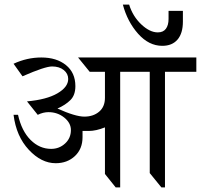

<svg xmlns="http://www.w3.org/2000/svg" viewBox="-20 -817 876 837"><path d="M835.9 -566.4V-503.9H699.2V0H683.6L632.8 -62.5V-503.9H503.9V0H484.4L437.5 -58.6V-261.7Q398.4 -246.1 367.2 -246.1H339.8V-218.8Q339.8 -168 306.6 -136.7Q273.4 -105.5 222.7 -105.5Q160.2 -105.5 105.5 -164.1Q50.8 -222.7 39.1 -316.4H58.6Q74.2 -246.1 113.3 -207Q152.3 -168 203.1 -168Q238.3 -168 263.7 -191.4Q289.1 -214.8 289.1 -250Q289.1 -281.2 259.8 -304.7Q230.5 -328.1 191.4 -328.1Q168 -328.1 144.5 -316.4L97.7 -375Q183.6 -382.8 230.5 -410.2Q277.3 -437.5 277.3 -472.7Q277.3 -496.1 257.8 -511.7Q238.3 -527.3 207 -527.3Q175.8 -527.3 78.1 -484.4L39.1 -539.1Q97.7 -566.4 160.2 -566.4Q226.6 -566.4 267.6 -533.2Q308.6 -500 308.6 -441.4Q308.6 -402.3 287.1 -380.9Q265.6 -359.4 230.5 -343.8Q308.6 -308.6 347.7 -308.6Q386.7 -308.6 412.1 -330.1Q437.5 -351.6 437.5 -390.6V-503.9H371.1L320.3 -566.4ZM714.8 -769.5H777.3Q777.3 -734.4 777.3 -722.7Q777.3 -671.9 753.9 -644.5Q730.5 -617.2 687.5 -617.2Q628.9 -617.2 582 -669.9Q535.2 -722.7 515.6 -796.9H543Q558.6 -746.1 595.7 -710.9Q632.8 -675.8 668 -675.8Q691.4 -675.8 703.1 -691.4Q714.8 -707 714.8 -734.4Q714.8 -746.1 714.8 -769.5Z"/></svg>

Font: 和音 by 宁静之雨，公众号njzyshare
Style: Regular
Weight: 400
Designer: Steve Matteson
Foundry: Ascender Corporation
Version: Version 6.00;June 8, 2018;FontCreator 11.0.0.2388 32-bit